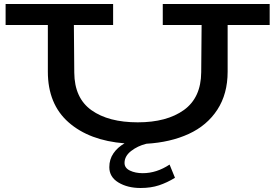

<svg xmlns="http://www.w3.org/2000/svg" viewBox="-20 -706 1375 959"><path d="M1327 -581H1117V-348Q1117 -237 1065.5 -158Q1014 -79 922.5 -37Q831 5 711 12Q667 23 634.5 48.5Q602 74 602 108Q602 133 629 146Q656 159 693 159Q762 159 827 116L854 182Q815 206 774.5 219.5Q734 233 682 233Q617 233 571.5 205.5Q526 178 526 129Q526 90 546.5 60Q567 30 602 10Q426 -4 322.5 -95Q219 -186 219 -348V-581H8V-686H545V-581H349L351 -343Q352 -216 437 -155.5Q522 -95 668 -95Q813 -95 898.5 -156.5Q984 -218 985 -345L987 -581H793V-686H1327Z"/></svg>

Font: BioRhyme Expanded
Style: Bold
Weight: 700
Width: 7
Designer: Aoife Mooney
Foundry: Aoife Mooney Type
Version: Version 1.000